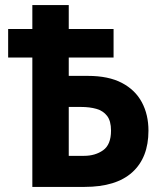

<svg xmlns="http://www.w3.org/2000/svg" viewBox="-20 -734 640 754"><path d="M107 0V-508H12V-620H107V-714H250V-620H426V-508H250V-436H325Q406 -436 458.5 -408.5Q511 -381 537 -332.5Q563 -284 563 -221Q563 -115 499.5 -57.5Q436 0 312 0ZM310 -122Q354 -122 385 -144Q416 -166 416 -221Q416 -259 400.5 -279Q385 -299 358.5 -306.5Q332 -314 298 -314H250V-122Z"/></svg>

Font: Noto Sans Mono
Style: Bold
Weight: 700
Designer: Monotype Design Team
Foundry: Monotype Imaging Inc.
Version: Version 2.014